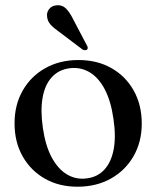

<svg xmlns="http://www.w3.org/2000/svg" viewBox="-20 -695 591 726"><path d="M277 -468Q347.5 -468 401.2 -437.5Q455 -407 485.5 -352.8Q516 -298.5 516 -227.5Q516 -158.5 485 -104.5Q454 -50.5 399.2 -19.8Q344.5 11 273 11Q203 11 149.5 -19.5Q96 -50 65.5 -104Q35 -158 35 -228.5Q35 -298.5 65.8 -352.5Q96.5 -406.5 151 -437.2Q205.5 -468 277 -468ZM308.5 -20.5Q348.5 -25.5 374.5 -53.5Q400.5 -81.5 409.8 -130.2Q419 -179 409 -245.5Q399.5 -313 376 -357.5Q352.5 -402 318.5 -422Q284.5 -442 243 -437Q202 -431.5 176 -403.2Q150 -375 141.2 -326.5Q132.5 -278 142 -211.5Q151.5 -145 175.2 -100.5Q199 -56 233.2 -35.5Q267.5 -15 308.5 -20.5ZM257 -621.5 308.5 -523.5Q311 -519 311.8 -515Q312.5 -511 309 -507.5Q306 -505 301.2 -505.2Q296.5 -505.5 292.5 -507.5L202.5 -575.5Q183.5 -588.5 171.2 -602Q159 -615.5 158 -633.5Q156 -648 165.8 -660.8Q175.5 -673.5 194.5 -675Q215.5 -677 229.8 -662.5Q244 -648 257 -621.5Z"/></svg>

Font: Fraunces 60pt
Style: Regular
Weight: 400
Version: Version 1.000;[b76b70a41]